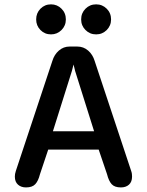

<svg xmlns="http://www.w3.org/2000/svg" viewBox="-20 -830 659 860"><path d="M96.5 9.5Q74.5 9.5 60.5 -3Q46.5 -15.5 46.5 -39Q46.5 -44.5 47.5 -51Q48.5 -57.5 51 -64.5L214.5 -557Q223 -585.5 243.8 -603.5Q264.5 -621.5 291.5 -621.5H326.5Q354 -621.5 374.8 -603.5Q395.5 -585.5 404 -557L567.5 -64.5Q570 -57.5 570.8 -51Q571.5 -44.5 571.5 -39Q571.5 -15.5 557.8 -3Q544 9.5 521.5 9.5Q493.5 9.5 480.2 -5Q467 -19.5 459.5 -49.5L422 -160H196L159 -49.5Q151.5 -19.5 138 -5Q124.5 9.5 96.5 9.5ZM217 -242H401.5L316.5 -512Q314.5 -520 312.8 -527.5Q311 -535 309 -541Q308 -535 306 -527.5Q304 -520 302 -512ZM208.5 -676Q180.5 -676 161.2 -695.5Q142 -715 142 -743Q142 -771.5 161.2 -791Q180.5 -810.5 208.5 -810.5Q236 -810.5 255.5 -791Q275 -771.5 275 -743Q275 -715 255.5 -695.5Q236 -676 208.5 -676ZM410.5 -676Q382.5 -676 363 -695.5Q343.5 -715 343.5 -743Q343.5 -771.5 363 -791Q382.5 -810.5 410.5 -810.5Q438.5 -810.5 458 -791Q477.5 -771.5 477.5 -743Q477.5 -715 458 -695.5Q438.5 -676 410.5 -676Z"/></svg>

Font: Sono ExtraLight Monospace Medium
Style: Regular
Weight: 500
Version: Version 2.112